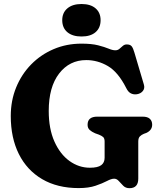

<svg xmlns="http://www.w3.org/2000/svg" viewBox="-20 -942 824 981"><path d="M686.5 -29.5Q686.5 19.5 641.5 19.5Q622 19.5 609.8 7.2Q597.5 -5 587 -17Q576.5 -29 563 -29Q549 -29 526.2 -17Q503.5 -5 468.2 7Q433 19 382 19Q273 19 195.2 -26.8Q117.5 -72.5 76.2 -155.2Q35 -238 35 -349Q35 -428 62.5 -495.2Q90 -562.5 139.2 -612.8Q188.5 -663 254.2 -691Q320 -719 396 -719Q448.5 -719 481.5 -710.5Q514.5 -702 534.8 -693.5Q555 -685 569.5 -685Q581.5 -685 590.2 -692.5Q599 -700 607.5 -707.5Q616 -715 627.5 -715Q645.5 -715 653 -705.2Q660.5 -695.5 667 -672.5L715 -510.5Q721 -491 710 -477.2Q699 -463.5 679.5 -460.5Q663 -458 649 -464.8Q635 -471.5 625 -492Q583.5 -574 531.2 -604.5Q479 -635 420.5 -635Q335 -635 282 -566.2Q229 -497.5 229 -375Q229 -284 258 -219Q287 -154 335 -119.5Q383 -85 439.5 -85Q479.5 -85 497 -98Q514.5 -111 514.5 -135.5V-219Q514.5 -235 507 -241.8Q499.5 -248.5 485.5 -254L466 -261Q448.5 -268.5 438 -278.2Q427.5 -288 427.5 -304.5Q427.5 -346 477 -346H708.5Q734 -346 745.8 -334.8Q757.5 -323.5 757.5 -305Q757.5 -277 728 -263L715.5 -258.5Q703 -253.5 694.8 -245.2Q686.5 -237 686.5 -219ZM396.5 -755.5Q350.5 -755.5 324.2 -777.5Q298 -799.5 298 -839Q298 -877 324.2 -899.2Q350.5 -921.5 396.5 -921.5Q443 -921.5 468.5 -899.2Q494 -877 494 -839Q494 -800 468.5 -777.8Q443 -755.5 396.5 -755.5Z"/></svg>

Font: Fraunces 9pt S100
Style: Bold
Weight: 700
Version: Version 1.000; ttfautohint (v1.8.3)